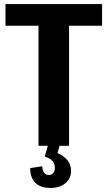

<svg xmlns="http://www.w3.org/2000/svg" viewBox="-20 -720 531 948"><path d="M484 -700V-593H247L321 -656V0H170V-656L242 -593H7V-700ZM229 208Q180 208 154.5 182.5Q129 157 129 110L189 101Q189 122 198 133Q207 144 222 144Q235 144 243 134.5Q251 125 251 109Q251 89 239.5 75.5Q228 62 201 53L216 0H274L264 36Q297 50 314 72.5Q331 95 331 123Q331 161 303 184.5Q275 208 229 208Z"/></svg>

Font: Pathway Extreme SemiCondensed
Style: Bold
Weight: 700
Width: 4
Version: Version 1.001;gftools[0.9.26]